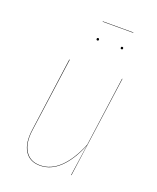

<svg xmlns="http://www.w3.org/2000/svg" viewBox="-140 -828 752 920"><g transform="rotate(20 236.0 -367.5)"><path d="M378.9 -742.2H223.1V-744.1H378.9ZM224.1 -654.8Q224.1 -661.1 230 -661.1Q235.8 -661.1 235.8 -654.8Q235.8 -648.9 230 -648.9Q224.1 -648.9 224.1 -654.8ZM347.2 -654.8Q347.2 -661.1 353 -661.1Q358.9 -661.1 358.9 -654.8Q358.9 -648.9 353 -648.9Q347.2 -648.9 347.2 -654.8ZM175.8 8.8Q123 8.8 98.1 -30.5Q73.2 -69.8 83 -140.1L134.8 -517.1H137.2L85 -140.1Q75.2 -71.8 99.6 -32.5Q124 6.8 175.8 6.8Q231 6.8 276.4 -37.4Q321.8 -81.5 355 -163.1L403.8 -517.1H405.8L334 0H332L355 -159.2Q322.3 -78.6 276.6 -34.9Q231 8.8 175.8 8.8Z"/></g></svg>

Font: Fira Sans Compressed Two
Style: Italic
Weight: 100
Width: 3
Italic angle: -8°
Designer: Carrois Corporate & Edenspiekermann AG
Foundry: Carrois Corporate GbR & Edenspiekermann AG
Version: Version 4.203;PS 004.203;hotconv 1.0.88;makeotf.lib2.5.64775